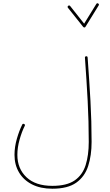

<svg xmlns="http://www.w3.org/2000/svg" viewBox="-20 -946 678 1182"><path d="M584.5 -924.3Q591.8 -919.9 587.4 -912.6L506.3 -781.2Q503.9 -776.4 499.3 -776.9Q494.6 -777.3 492.2 -780.3L398.4 -897.9Q393.1 -904.3 399.9 -910.2Q406.2 -915.5 412.1 -908.7L498 -800.3L572.8 -921.4Q577.1 -928.7 584.5 -924.3ZM69.3 7.3Q69.3 -41 83.7 -91.3Q98.1 -141.6 116.7 -178.7Q120.1 -186.5 128.4 -182.6Q136.2 -179.2 132.3 -170.9Q114.3 -135.3 100.6 -86.7Q86.9 -38.1 86.9 7.3Q86.9 92.3 143.1 145.3Q199.2 198.2 302.2 198.2Q391.1 198.2 439.7 164.6Q488.3 130.9 507.3 70.1Q526.4 9.3 526.4 -72.3Q526.4 -198.7 519.8 -323.5Q513.2 -448.2 502.9 -590.8Q502 -598.6 510.7 -599.6Q518.6 -600.6 519.5 -591.8Q529.8 -449.2 536.9 -324.2Q543.9 -199.2 543.9 -72.3Q543.9 10.7 522.9 75.9Q502 141.1 449.5 178.5Q397 215.8 302.2 215.8Q229.5 215.8 177.2 189.2Q125 162.6 97.2 115.7Q69.3 68.8 69.3 7.3Z"/></svg>

Font: Mikhak-FD Thin
Style: Regular
Weight: 100
Designer: Amin Abedi
Version: Version 3.2